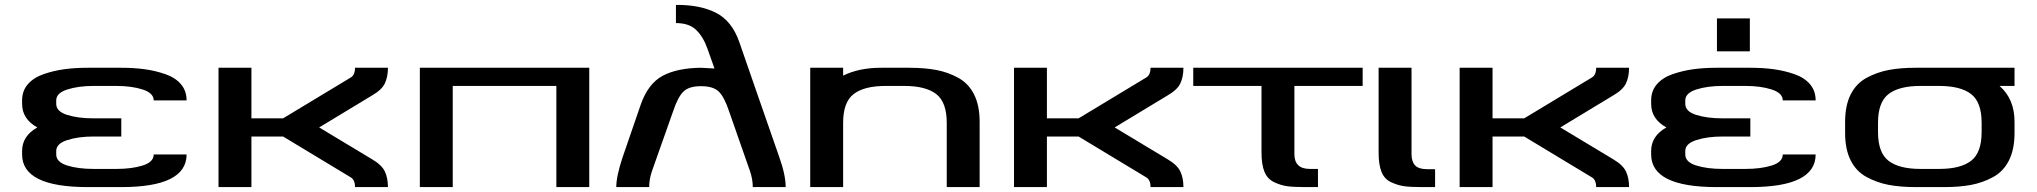

<svg xmlns="http://www.w3.org/2000/svg" viewBox="-20 -762 8295 782"><path d="M132 -243Q70 -277 70 -339V-353Q70 -392 93.5 -419Q117 -446 157.5 -460Q198 -474 241.5 -480Q285 -486 337 -486H474Q526 -486 569.5 -480Q613 -474 653.5 -460Q694 -446 717 -419Q740 -392 740 -353H606Q606 -383 561 -397.5Q516 -412 454 -412H361Q299 -412 254 -397.5Q209 -383 209 -353V-339Q209 -308 253.5 -294Q298 -280 361 -280H474V-206H361Q299 -206 254 -191.5Q209 -177 209 -147V-133Q209 -102 253.5 -88Q298 -74 361 -74H454Q517 -74 561.5 -88Q606 -102 606 -133H740Q740 0 474 0H337Q70 0 70 -133V-147Q70 -208 132 -243Z M1496 -113Q1535 -90 1547.5 -63.5Q1560 -37 1560 0H1426Q1426 -30 1408 -40L1133 -206H1004V0H870V-486H1004V-280H1133L1408 -446Q1426 -456 1426 -486H1560Q1560 -449 1547.5 -422.5Q1535 -396 1495 -373L1280 -243Z M1824 -412V0H1690V-486H2380V0H2246V-412Z M2722 -310 2635 -64Q2624 -31 2624 0H2490Q2490 -44 2516 -122L2589 -334Q2619 -421 2678.5 -453Q2738 -485 2835 -486Q2888 -483 2890 -483L2862 -562Q2845 -611 2816 -639.5Q2787 -668 2733 -668V-742Q2831 -743 2896 -710Q2961 -677 2991 -591Q3012 -529 3068 -369Q3124 -209 3154 -122Q3180 -49 3180 0H3046Q3046 -31 3035 -64L2949 -310Q2930 -367 2907.5 -389Q2885 -411 2835 -411Q2786 -411 2763.5 -389Q2741 -367 2722 -310Z M3836 0V-262Q3836 -346 3793 -379Q3750 -412 3663 -412H3587Q3500 -412 3457 -379Q3414 -346 3414 -262V0H3280V-486H3414V-454Q3479 -486 3568 -486H3683Q3746 -486 3793.5 -477Q3841 -468 3883 -445Q3925 -422 3947.5 -377Q3970 -332 3970 -266V0Z M4736 -113Q4775 -90 4787.5 -63.5Q4800 -37 4800 0H4666Q4666 -30 4648 -40L4373 -206H4244V0H4110V-486H4244V-280H4373L4648 -446Q4666 -456 4666 -486H4800Q4800 -449 4787.5 -422.5Q4775 -396 4735 -373L4520 -243Z M4840 -486H5530V-412H5252V-134Q5252 -74 5315 -74H5348V0H5295Q5249 0 5223 -3.5Q5197 -7 5169.5 -20Q5142 -33 5130 -62.5Q5118 -92 5118 -141V-412H4840Z M5729 -134Q5729 -104 5743.5 -88.5Q5758 -73 5792 -73H5825V0H5772Q5725 0 5699.5 -3.5Q5674 -7 5646.5 -19.5Q5619 -32 5607 -61.5Q5595 -91 5595 -139V-486H5729Z M6551 -113Q6590 -90 6602.5 -63.5Q6615 -37 6615 0H6481Q6481 -30 6463 -40L6188 -206H6059V0H5925V-486H6059V-280H6188L6463 -446Q6481 -456 6481 -486H6615Q6615 -449 6602.5 -422.5Q6590 -396 6550 -373L6335 -243Z M6767 -243Q6705 -277 6705 -339V-353Q6705 -392 6728.5 -419Q6752 -446 6792.5 -460Q6833 -474 6876.5 -480Q6920 -486 6972 -486H7109Q7161 -486 7204.5 -480Q7248 -474 7288.5 -460Q7329 -446 7352 -419Q7375 -392 7375 -353H7241Q7241 -383 7196 -397.5Q7151 -412 7089 -412H6996Q6934 -412 6889 -397.5Q6844 -383 6844 -353V-339Q6844 -308 6888.5 -294Q6933 -280 6996 -280H7109V-206H6996Q6934 -206 6889 -191.5Q6844 -177 6844 -147V-133Q6844 -102 6888.5 -88Q6933 -74 6996 -74H7089Q7152 -74 7196.5 -88Q7241 -102 7241 -133H7375Q7375 0 7109 0H6972Q6705 0 6705 -133V-147Q6705 -208 6767 -243ZM7107 -553H6973V-687H7107Z M7629 -224Q7629 -140 7672 -107Q7715 -74 7802 -74H7878Q7965 -74 8008 -107Q8051 -140 8051 -224V-262Q8051 -346 8008 -379Q7965 -412 7878 -412H7802Q7715 -412 7672 -379Q7629 -346 7629 -262ZM8185 -486V-412H8124Q8185 -359 8185 -266V-220Q8185 -154 8162.5 -109Q8140 -64 8098 -41Q8056 -18 8008.5 -9Q7961 0 7898 0H7783Q7720 0 7672.5 -9Q7625 -18 7582.5 -41Q7540 -64 7517.5 -109Q7495 -154 7495 -220V-266Q7495 -332 7517.5 -377Q7540 -422 7582.5 -445Q7625 -468 7672.5 -477Q7720 -486 7783 -486Z"/></svg>

Font: Aneo
Style: Regular
Weight: 400
Designer: Anastasios Pappas
Foundry: Anastasios Pappas
Version: Version 1.000